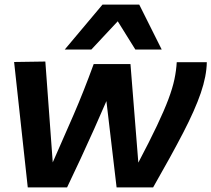

<svg xmlns="http://www.w3.org/2000/svg" viewBox="-20 -810 914 830"><path d="M642 0H484L440 -373Q416 -317 387.5 -253.5Q359 -190 329 -125Q299 -60 270 0H100L41 -542L176 -544L208 -108Q255 -214 298.5 -314.5Q342 -415 385 -533H544L578 -107Q627 -200 658.5 -266.5Q690 -333 708 -381Q726 -429 734 -467Q742 -505 744 -541H874Q873 -481 848 -408Q823 -335 772 -236.5Q721 -138 642 0ZM260 -596 423 -790H582L679 -596H565L489 -718L375 -596Z"/></svg>

Font: Georama Extended SemiBold
Style: Italic
Weight: 600
Width: 7
Italic angle: -9°
Designer: Jean-Baptiste Levee
Foundry: Production Type
Version: Version 1.000